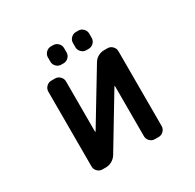

<svg xmlns="http://www.w3.org/2000/svg" viewBox="-197 -1183 1395 1376"><g transform="rotate(-30 500.0 -495.0)"><path d="M792 -78.1Q792 -54.7 774.9 -37.6Q757.8 -20.5 734.4 -20.5H703.1Q679.7 -20.5 662.6 -37.6Q645.5 -54.7 645.5 -78.1V-492.2Q645.5 -494.1 644 -494.6Q642.6 -495.1 641.6 -494.1L385.7 -69.3Q371.1 -46.9 347.7 -33.7Q324.2 -20.5 297.9 -20.5H269.5Q246.1 -20.5 229 -37.6Q211.9 -54.7 211.9 -78.1V-697.3Q211.9 -720.7 229 -737.8Q246.1 -754.9 269.5 -754.9H300.8Q324.2 -754.9 341.3 -737.8Q358.4 -720.7 358.4 -697.3V-281.2Q358.4 -280.3 359.9 -279.8Q361.3 -279.3 362.3 -280.3L619.1 -705.1Q632.8 -728.5 656.2 -741.7Q679.7 -754.9 706.1 -754.9H734.4Q757.8 -754.9 774.9 -737.8Q792 -720.7 792 -697.3ZM389.6 -818.4Q366.2 -818.4 349.1 -835.4Q332 -852.5 332 -876V-911.1Q332 -934.6 349.1 -951.7Q366.2 -968.8 389.6 -968.8H408.2Q431.6 -968.8 448.7 -951.7Q465.8 -934.6 465.8 -911.1V-876Q465.8 -852.5 448.7 -835.4Q431.6 -818.4 408.2 -818.4ZM596.7 -818.4Q573.2 -818.4 556.2 -835.4Q539.1 -852.5 539.1 -876V-911.1Q539.1 -934.6 556.2 -951.7Q573.2 -968.8 596.7 -968.8H616.2Q639.6 -968.8 656.7 -951.7Q673.8 -934.6 673.8 -911.1V-876Q673.8 -852.5 656.7 -835.4Q639.6 -818.4 616.2 -818.4Z"/></g></svg>

Font: Gen Jyuu Gothic Monospace Bold
Style: Bold
Weight: 700
Designer: [Source Han Sans]
Ryoko NISHIZUKA  (kana & ideographs); Paul D. Hunt (Latin, Greek & Cyrillic); Wenlong ZHANG  (bopomofo
Version: Version 1.002.20150607